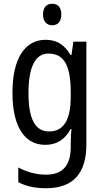

<svg xmlns="http://www.w3.org/2000/svg" viewBox="-20 -758 548 1018"><path d="M257 -738C227 -738 208 -719 208 -681C208 -644 228 -624 257 -624C287 -624 305 -644 305 -681C305 -719 287 -738 257 -738ZM222 -547C112 -547 46 -448 46 -266C46 -87 110 10 220 10C280 10 323 -17 355 -74H359C356 -48 355 -15 355 5V22C355 123 309 168 224 168C173 168 124 155 77 130V208C119 230 166 240 224 240C372 240 438 157 438 7V-537H369L359 -466H354C322 -522 279 -547 222 -547ZM237 -474C319 -474 355 -412 355 -269V-245C355 -121 317 -61 240 -61C167 -61 131 -126 131 -265C131 -401 166 -474 237 -474Z"/></svg>

Font: Noto Sans Telugu Condensed
Style: Regular
Weight: 400
Width: 3
Designer: Jelle Bosma - Monotype Design Team
Foundry: Monotype Imaging Inc.
Version: Version 2.005